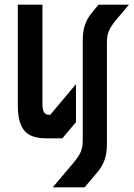

<svg xmlns="http://www.w3.org/2000/svg" viewBox="-20 -590 570 819"><path d="M304 -69V-231L194 -100C170 -100 161 -110 161 -149V-570H56V-141C56 -24 105 0 180 0H246ZM400 -570 373 -537C344 -502 333 -469 333 -417V1C333 48 326 64 293 105L205 209H341L396 144C425 109 436 75 436 24V-402C436 -449 443 -465 476 -506L530 -570Z"/></svg>

Font: Tekex
Style: Regular
Weight: 400
Designer: NC Empire
Foundry: NC Empire
Version: Version 1.001;hotconv 1.0.109;makeotfexe 2.5.65596